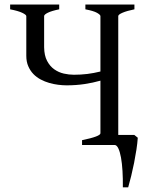

<svg xmlns="http://www.w3.org/2000/svg" viewBox="-20 -635 643 841"><path d="M239.3 -615.2V-594.2Q206.1 -587.4 189.7 -579.3Q173.3 -571.3 173.3 -564.5V-428.2Q173.8 -391.6 186.3 -368.2Q198.7 -344.7 217.8 -331.3Q236.8 -317.9 259.5 -312.7Q282.2 -307.6 303.7 -307.6Q333.5 -307.6 362.1 -311Q390.6 -314.5 419.9 -321.8V-564.5Q419.9 -570.3 404.8 -578.9Q389.6 -587.4 354 -594.2V-615.2H568.8V-594.2Q535.6 -587.4 516.8 -579.3Q498 -571.3 498 -564.5V-43.9H568.4L583.5 -31.7Q582 -8.3 577.6 20.3Q573.2 48.8 567.4 78.4Q561.5 107.9 554.7 135.7Q547.9 163.6 541.5 185.5H518.1Q518.6 147.9 516.6 114.3Q514.6 80.6 510 55.2Q505.4 29.8 498.3 14.9Q491.2 0 481.9 0H339.4V-21Q419.9 -37.6 419.9 -51.3V-281.7Q387.7 -272.5 350.3 -266.8Q313 -261.2 271.5 -261.2Q254.4 -261.2 234.9 -263.7Q215.3 -266.1 195.8 -271.7Q176.3 -277.3 158.2 -286.9Q140.1 -296.4 126.2 -310.8Q112.3 -325.2 103.8 -345Q95.2 -364.7 95.2 -390.6V-564.5Q95.2 -570.3 77.4 -578.9Q59.6 -587.4 24.4 -594.2V-615.2Z"/></svg>

Font: Gentium Plus CyrE
Style: Regular
Weight: 400
Designer: J. Victor Gaultney, Annie Olsen, Iska Routamaa, Becca Hirsbrunner
Foundry: SIL International
Version: Version 5.000